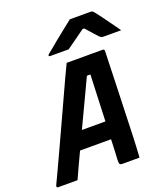

<svg xmlns="http://www.w3.org/2000/svg" viewBox="-179 -1063 1036 1181"><g transform="rotate(-20 339.0 -473.0)"><path d="M123 0H-2Q-17 0 -11 -15Q2 -42 26.5 -94.5Q51 -147 82 -214Q113 -281 146 -353Q179 -425 210.5 -493.5Q242 -562 267 -616.5Q292 -671 307 -701H544Q553 -701 554 -690Q551 -576 546 -436.5Q541 -297 536 -137Q535 -104 533 -69.5Q531 -35 529 0H416Q405 0 400.5 -5.5Q396 -11 397 -33Q399 -69 400.5 -102Q402 -135 403 -166H200Q182 -128 163 -87Q144 -46 123 0ZM397 -584Q366 -517 331 -444Q296 -371 254 -281H408Q411 -362 414 -434.5Q417 -507 420 -584ZM417 -946H553Q560 -946 565 -943Q570 -940 580 -927Q588 -917 607 -891.5Q626 -866 648.5 -834.5Q671 -803 691 -775H577Q566 -775 562 -777Q558 -779 551 -785Q541 -796 523.5 -815Q506 -834 481 -863Q477 -863 470 -863Q432 -835 402 -814Q372 -793 347 -775H227Q217 -775 218 -782Q219 -786 223.5 -790Q228 -794 246 -808Q267 -826 298.5 -851.5Q330 -877 362 -902.5Q394 -928 417 -946Z"/></g></svg>

Font: Recursive Sn Lnr St
Style: Bold Italic
Weight: 700
Italic angle: -15°
Version: Version 1.079;hotconv 1.0.112;makeotfexe 2.5.65598; ttfautoh